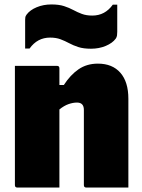

<svg xmlns="http://www.w3.org/2000/svg" viewBox="-20 -843 640 863"><path d="M247 0H58Q47 0 47 -11V-547H236Q247 -547 247 -536V-461H267Q296 -506 333 -531.5Q370 -557 420 -557Q485 -557 521 -516Q557 -475 557 -399V0H368Q357 0 357 -11V-349Q357 -382 326 -382Q308 -382 288 -375Q268 -368 247 -351ZM395 -773Q452 -773 487 -822H507V-700Q507 -692 506 -684Q505 -676 500 -669Q485 -649 455 -636.5Q425 -624 389 -624Q355 -624 332 -631.5Q309 -639 290.5 -649Q272 -659 252 -666.5Q232 -674 205 -674Q148 -674 113 -625H93V-754Q93 -762 94 -766.5Q95 -771 100 -778Q115 -798 145 -810.5Q175 -823 211 -823Q245 -823 268 -815.5Q291 -808 309.5 -798Q328 -788 348 -780.5Q368 -773 395 -773Z"/></svg>

Font: Recursive Mn Lnr St Blk
Style: Regular
Weight: 900
Monospace: yes
Version: Version 1.079;hotconv 1.0.112;makeotfexe 2.5.65598; ttfautoh